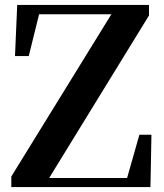

<svg xmlns="http://www.w3.org/2000/svg" viewBox="-20 -761 667 781"><path d="M26 0H592L596 -213H547L497 -37H180L586 -698V-741H50L41 -533H97L139 -703H433L26 -43Z"/></svg>

Font: Noto Serif CJK TC
Style: Bold
Weight: 700
Designer: Ryoko NISHIZUKA 西塚涼子 (kana & ideographs); Frank Grießhammer (Latin, Greek & Cyrillic); Wenlong ZHANG 张文龙 (bopomofo); San
Foundry: Adobe
Version: Version 2.001;hotconv 1.1.0;makeotfexe 2.6.0